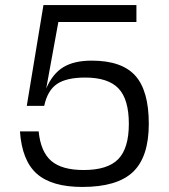

<svg xmlns="http://www.w3.org/2000/svg" viewBox="-20 -720 670 760"><path d="M59 -200H133Q141 -119 183 -83Q225 -47 311 -47Q406 -47 448 -90Q490 -133 490 -230Q490 -327 449 -370Q408 -413 317 -413Q243 -413 205.5 -387.5Q168 -362 155 -301H86L152 -700H520V-633H211L163 -370Q188 -428 230.5 -454Q273 -480 343 -480Q462 -480 515.5 -420.5Q569 -361 569 -230Q569 -99 506.5 -39.5Q444 20 306 20Q185 20 126 -32Q67 -84 59 -200Z"/></svg>

Font: Fivo Sans Modern
Style: Regular
Weight: 400
Designer: Alexander Slobzheninov
Foundry: Alexander Slobzheninov
Version: 1.0